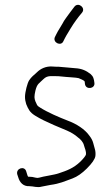

<svg xmlns="http://www.w3.org/2000/svg" viewBox="-20 -743 463 791"><path d="M369 -401C367.1 -417.9 364.5 -428.2 353 -438C336.3 -451 318.4 -460.5 290 -462C268.3 -463.4 243.8 -466.7 222 -468C211.3 -468 202.7 -468.3 196 -469C168.7 -470.8 146.8 -459.8 132 -445C117.5 -431.7 109.6 -426.5 100 -412C92.9 -401.4 83 -363.6 83 -344C83 -334 84.7 -324 88 -314C97.1 -292.1 102.8 -280.4 124 -267C148.7 -251.6 171.7 -241.4 201.5 -228C238.8 -211.2 273.9 -201.6 301 -177C312.5 -168.7 322.5 -157.8 326 -144C328.9 -132.2 335.8 -120.7 334 -106C332 -100 324.3 -90.3 311 -77C282.9 -50 256.2 -40.4 222 -29C205.2 -22.7 157.2 -16.4 141 -11C136.3 -9.7 131.7 -9.7 127 -11C117.7 -13.7 108.3 -15 99 -15H96C94.7 -16.3 93.3 -19.3 92 -24L88 -37C81.1 -61.2 44.9 -49.6 51 -25L55 -13C61 8.4 75.6 25.4 101 24C117.3 24 133.6 31.1 151 26C157.7 24.7 169.7 22.3 187 19C227.6 13.4 244.5 4.4 279 -8C298.3 -15.3 318 -29 338 -49C359.3 -70.3 371 -87.3 373 -100C374.3 -111.3 373.3 -122 370 -132L364 -154C361.3 -164 356.3 -173.7 349 -183C329.5 -211.2 294.1 -233.1 259 -246C222.5 -260.2 176.2 -280 145 -300C138.3 -304 134.3 -307.3 133 -310C128.9 -318.1 122 -331.2 122 -343C122 -349.7 123.3 -358.7 126 -370C133.2 -398.7 140.7 -398.7 159 -417C175.5 -433.5 191.7 -429 221 -429C231 -428.3 241.7 -427.3 253 -426C267.6 -424.3 291.6 -424.1 304 -421C308.4 -418.5 329 -412.2 329 -406L330 -397C333.1 -372 372 -376.8 369 -401ZM241 -573 247 -585C254.1 -599.3 263.5 -612.3 271 -626C284.4 -648.3 301.8 -672.1 318 -691C334.1 -710.3 303.3 -735.6 287 -716C280.7 -707.2 275.6 -700.5 268 -691L252 -669C246 -661 241 -653 237 -645L225 -625C220.3 -617.7 216 -610 212 -602L206 -590C196.3 -567.3 231.6 -551.1 241 -573Z"/></svg>

Font: Just Breathe
Style: Regular
Weight: 400
Foundry: Cannot Into Space Fonts
Version: Version 0.72